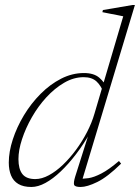

<svg xmlns="http://www.w3.org/2000/svg" viewBox="-20 -735 558 765"><path d="M394 -362.5Q383 -393.5 364.5 -410.5Q346 -427.5 313.5 -427.5Q273.5 -427.5 235.5 -405.2Q197.5 -383 164.5 -347Q131.5 -311 106.8 -267.5Q82 -224 67.8 -180.5Q53.5 -137 53.5 -101Q53.5 -61.5 69.2 -41.5Q85 -21.5 120.5 -21.5Q146.5 -21.5 174.8 -36.8Q203 -52 230.5 -78.2Q258 -104.5 282.8 -138Q307.5 -171.5 326.8 -208.8Q346 -246 356.5 -282.5L471 -670Q462 -672 447.8 -674.8Q433.5 -677.5 418 -680.5Q402.5 -683.5 388 -686.5L390 -695L507.5 -715H517.5L305.5 -11L294 -23.5Q311 -22 332.8 -25.2Q354.5 -28.5 384 -43.8Q413.5 -59 454 -93.5L462.5 -83Q408 -29.5 367.5 -9.8Q327 10 301 10Q278 10 275.2 1Q272.5 -8 279.5 -31L335 -206H339Q313 -160 283 -120.8Q253 -81.5 222 -52Q191 -22.5 161.2 -6.2Q131.5 10 105 10Q73 10 53 -2Q33 -14 24 -36Q15 -58 15 -87Q15 -130.5 31 -179.5Q47 -228.5 75.2 -275.5Q103.5 -322.5 141.5 -360.8Q179.5 -399 223.5 -421.5Q267.5 -444 314.5 -444Q354 -444 375.5 -425.5Q397 -407 411 -377Z"/></svg>

Font: Newsreader 16pt 16pt ExtraLight
Style: Italic
Weight: 250
Italic angle: -17°
Version: Version 1.003